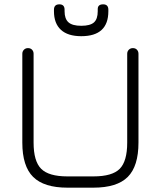

<svg xmlns="http://www.w3.org/2000/svg" viewBox="-20 -866 742 886"><path d="M355 -699Q293 -699 261 -728.5Q229 -758 229 -814V-821Q229 -846 254 -846Q278 -846 278 -821V-814Q278 -779 296 -763Q314 -747 355 -747Q396 -747 413.5 -762.5Q431 -778 431 -814V-824Q431 -846 456 -846Q480 -846 480 -821V-814Q480 -699 355 -699ZM291 0Q183 0 133 -49.5Q83 -99 83 -208V-618Q83 -629 90.5 -636.5Q98 -644 109 -644Q121 -644 128 -636.5Q135 -629 135 -618V-208Q135 -122 170 -87Q205 -52 291 -52H411Q498 -52 532.5 -87Q567 -122 567 -208V-618Q567 -629 574.5 -636.5Q582 -644 593 -644Q605 -644 612 -636.5Q619 -629 619 -618V-208Q619 -99 569.5 -49.5Q520 0 411 0Z"/></svg>

Font: Jura
Style: Regular
Weight: 400
Designer: Daniel Johnson, Alexei Vanyashin
Foundry: Daniel Johnson
Version: Version 5.103